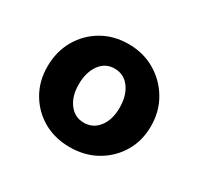

<svg xmlns="http://www.w3.org/2000/svg" viewBox="-83 -810 535 517"><g transform="rotate(30 185.0 -552.0)"><path d="M184 -392Q138 -392 102 -412.5Q66 -433 45 -469Q24 -505 24 -550Q24 -597 45 -633.5Q66 -670 102 -691Q138 -712 184 -712Q230 -712 266.5 -690.5Q303 -669 324.5 -632.5Q346 -596 346 -550Q346 -505 325 -469.5Q304 -434 267.5 -413Q231 -392 184 -392ZM184 -468Q213 -468 230.5 -491Q248 -514 248 -551Q248 -589 230.5 -612.5Q213 -636 184 -636Q155 -636 138 -612Q121 -588 121 -551Q121 -514 138.5 -491Q156 -468 184 -468Z"/></g></svg>

Font: Lexend Deca Medium
Style: Regular
Weight: 500
Designer: Bonnie Shaver-Troup, Thomas Jockin
Foundry: Lexend
Version: Version 1.008; ttfautohint (v1.8.4.7-5d5b)